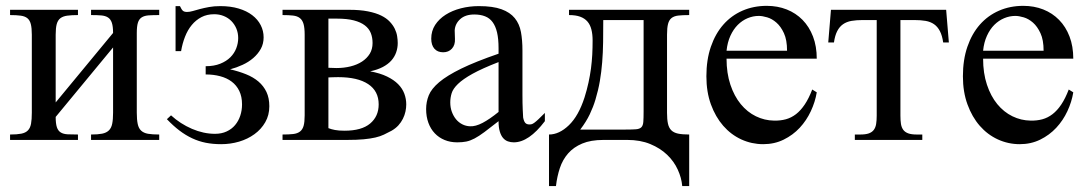

<svg xmlns="http://www.w3.org/2000/svg" viewBox="-20 -481 3737 660"><path d="M293 0V-18.6Q316.4 -18.6 331.1 -21.5Q345.7 -24.4 354.2 -32.7Q362.8 -41 365.7 -55.7Q368.7 -70.3 368.7 -93.8V-317.9L171.4 -79.1Q171.4 -56.2 175.5 -43.7Q179.7 -31.2 189 -25.6Q198.2 -20 212.9 -19.3Q227.5 -18.6 248 -18.6V0H14.6V-18.6Q38.6 -18.6 53.2 -21.5Q67.9 -24.4 75.9 -32.7Q84 -41 86.7 -55.7Q89.4 -70.3 89.4 -93.8V-361.8Q89.4 -384.8 85.9 -398.2Q82.5 -411.6 74 -418.5Q65.4 -425.3 51 -427.2Q36.6 -429.2 14.6 -429.2V-447.3H248V-429.2Q226.1 -429.2 211.4 -427.2Q196.8 -425.3 187.7 -418.5Q178.7 -411.6 175 -398.2Q171.4 -384.8 171.4 -361.8V-128.9L368.7 -367.7Q368.7 -390.1 364.5 -402.6Q360.4 -415 351.3 -420.9Q342.3 -426.8 327.9 -428Q313.5 -429.2 293 -429.2V-447.3H527.3V-429.2Q505.9 -429.2 491.2 -428.2Q476.6 -427.2 467.3 -421.4Q458 -415.5 454.1 -403.1Q450.2 -390.6 450.2 -367.7V-93.8Q450.2 -69.8 453.4 -54.9Q456.5 -40 465.1 -32Q473.6 -23.9 488.5 -21.2Q503.4 -18.6 527.3 -18.6V0Z M905.8 -115.7Q905.8 -85 891.8 -60.8Q877.9 -36.6 854.7 -19.8Q831.5 -2.9 801.8 5.9Q772 14.6 740.2 14.6Q711.9 14.6 687.5 9.8Q663.1 4.9 640.6 -5.6Q618.2 -16.1 596.9 -32.2Q575.7 -48.3 553.7 -71.3L567.9 -84.5Q600.1 -55.2 639.9 -38.1Q679.7 -21 719.2 -21Q741.7 -21 759 -29.1Q776.4 -37.1 788.1 -51Q799.8 -64.9 805.9 -83.3Q812 -101.6 812 -122.1Q812 -148.9 802.5 -168.5Q793 -188 776.4 -200.4Q759.8 -212.9 736.8 -219Q713.9 -225.1 687 -225.1V-253.4Q715.8 -253.4 737.1 -262Q758.3 -270.5 772 -284.2Q785.6 -297.9 792.2 -315.2Q798.8 -332.5 798.8 -350.1Q798.8 -367.7 792.5 -382.8Q786.1 -397.9 775.1 -408.9Q764.2 -419.9 749 -426Q733.9 -432.1 716.3 -432.1Q691.4 -432.1 672.4 -422.1Q653.3 -412.1 639.2 -395Q625 -377.9 616 -354.7Q606.9 -331.5 602.5 -305.2H583.5V-460H598.6Q604 -448.2 608.6 -444.1Q613.3 -439.9 623 -439.9Q631.8 -439.9 642.8 -443.1Q653.8 -446.3 667.5 -450Q681.2 -453.6 698.5 -456.8Q715.8 -460 737.3 -460Q772.5 -460 800.3 -451.7Q828.1 -443.4 847.2 -428.7Q866.2 -414.1 876.2 -394.5Q886.2 -375 886.2 -352.5Q886.2 -330.6 876.5 -313Q866.7 -295.4 850.6 -281.5Q834.5 -267.6 813.7 -258.1Q793 -248.5 771 -242.7Q800.8 -235.8 825.7 -225.8Q850.6 -215.8 868.4 -200.7Q886.2 -185.5 896 -164.8Q905.8 -144 905.8 -115.7Z M1260.7 -333Q1260.7 -352.1 1254.6 -367.4Q1248.5 -382.8 1234.1 -393.8Q1219.7 -404.8 1196.3 -410.9Q1172.9 -417 1137.7 -417H1108.9V-248L1136.7 -247.1Q1162.1 -247.1 1184.8 -252.7Q1207.5 -258.3 1224.4 -269.3Q1241.2 -280.3 1251 -296.1Q1260.7 -312 1260.7 -333ZM1281.7 -122.1Q1281.7 -168 1245.6 -191.9Q1209.5 -215.8 1142.6 -215.8Q1136.7 -215.8 1130.9 -215.6Q1125 -215.3 1120.1 -215.3Q1114.7 -214.8 1108.9 -214.8V-40.5Q1118.7 -36.6 1131.3 -34.2Q1144 -31.7 1164.6 -31.7Q1223.1 -31.7 1252.4 -56.4Q1281.7 -81.1 1281.7 -122.1ZM1376.5 -122.1Q1376.5 -110.4 1373.8 -97.7Q1371.1 -85 1365 -72.8Q1358.9 -60.5 1349.4 -50Q1339.8 -39.6 1326.2 -31.7Q1312.5 -24.4 1299.8 -18.3Q1287.1 -12.2 1270.3 -8.3Q1253.4 -4.4 1230.2 -2.2Q1207 0 1173.3 0H951.2V-18.6Q973.1 -18.6 987.8 -20.3Q1002.4 -22 1011.2 -28.8Q1020 -35.6 1023.7 -48.6Q1027.3 -61.5 1027.3 -84.5V-361.8Q1027.3 -385.3 1023.4 -398.7Q1019.5 -412.1 1010.7 -418.9Q1002 -425.8 987.3 -427.5Q972.7 -429.2 951.2 -429.2V-447.3H1180.7Q1217.8 -447.3 1244.9 -441.9Q1272 -436.5 1290.3 -427.5Q1308.6 -418.5 1319.8 -406.5Q1331.1 -394.5 1337.2 -381.8Q1343.3 -369.1 1345.2 -356.4Q1347.2 -343.8 1347.2 -333Q1347.2 -316.4 1341.8 -301Q1336.4 -285.6 1325.2 -272.9Q1314 -260.3 1295.9 -250.7Q1277.8 -241.2 1252.4 -235.8Q1286.6 -229.5 1310.3 -218Q1334 -206.5 1348.6 -191.7Q1363.3 -176.8 1369.9 -158.9Q1376.5 -141.1 1376.5 -122.1Z M1693.8 -267.6Q1637.2 -245.6 1604.2 -227.3Q1571.3 -209 1554.2 -192.4Q1537.1 -175.8 1532.5 -160.4Q1527.8 -145 1527.8 -128.9Q1527.8 -111.3 1533.2 -96.7Q1538.6 -82 1547.6 -71Q1556.6 -60.1 1569.1 -53.7Q1581.5 -47.4 1595.7 -46.9Q1614.7 -45.9 1638.9 -58.6Q1663.1 -71.3 1693.8 -96.2ZM1853 -64.5Q1797.9 8.3 1746.1 8.3Q1735.4 8.3 1725.8 4.9Q1716.3 1.5 1709.2 -6.8Q1702.1 -15.1 1698 -29.1Q1693.8 -43 1693.8 -64.5Q1664.6 -41.5 1645.3 -27.1Q1626 -12.7 1611.1 -4.9Q1596.2 2.9 1582.8 5.6Q1569.3 8.3 1551.8 8.3Q1527.8 8.3 1508.3 0.2Q1488.8 -7.8 1474.6 -22.7Q1460.4 -37.6 1452.6 -58.8Q1444.8 -80.1 1444.8 -106Q1444.8 -130.9 1453.9 -153.3Q1462.9 -175.8 1489.7 -198.5Q1516.6 -221.2 1565.4 -245.1Q1614.3 -269 1693.8 -296.4V-314.9Q1693.8 -347.2 1688.7 -369.1Q1683.6 -391.1 1673.3 -405Q1663.1 -418.9 1647.2 -425Q1631.3 -431.2 1610.4 -431.2Q1579.6 -431.2 1562 -415.3Q1544.4 -399.4 1543 -376.5L1543.9 -347.2Q1544.9 -326.2 1533.4 -313.7Q1522 -301.3 1503.4 -301.3Q1483.9 -301.3 1473.1 -313.7Q1462.4 -326.2 1462.4 -348.1Q1462.4 -374.5 1475.8 -395.3Q1489.3 -416 1512 -430.4Q1534.7 -444.8 1564.2 -452.4Q1593.8 -460 1626 -460Q1674.3 -460 1703.9 -449.2Q1733.4 -438.5 1749.5 -418.7Q1765.6 -398.9 1770.8 -370.8Q1775.9 -342.8 1775.9 -307.6V-155.3Q1775.9 -124 1776.9 -104Q1777.8 -84 1778.3 -77.1Q1780.8 -64 1785.6 -58.6Q1790.5 -53.2 1799.8 -53.2Q1804.2 -53.2 1807.9 -54.2Q1811.5 -55.2 1817.1 -59.3Q1822.8 -63.5 1831.1 -71.3Q1839.4 -79.1 1853 -92.8Z M2192.4 -412.1H2053.7Q2053.7 -371.6 2053.2 -335.9Q2052.7 -300.3 2050 -267.1Q2047.4 -233.9 2042 -202.4Q2036.6 -170.9 2026.9 -138.7Q2019.5 -113.8 2007.3 -88.1Q1995.1 -62.5 1974.6 -35.6H2129.9Q2153.3 -35.6 2166 -36.6Q2178.7 -37.6 2184.6 -43.5Q2190.4 -49.3 2191.4 -62Q2192.4 -74.7 2192.4 -98.1ZM2325.2 158.7Q2322.8 130.4 2309.8 102.1Q2296.9 73.7 2273.2 51Q2249.5 28.3 2215.3 14.2Q2181.2 0 2136.2 0H2054.7Q2010.7 0 1981.2 12.5Q1951.7 24.9 1932.9 46.4Q1914.1 67.9 1904.5 96.7Q1895 125.5 1891.1 158.7H1867.2V-18.6Q1902.3 -18.6 1935.5 -50.5Q1968.8 -82.5 1989.3 -146Q1997.6 -172.4 2002.9 -197Q2008.3 -221.7 2011.5 -245.6Q2014.6 -269.5 2015.9 -293.2Q2017.1 -316.9 2017.1 -341.8Q2017.1 -363.3 2012.9 -379.6Q2008.8 -396 1999.3 -407Q1989.7 -418 1974.4 -423.6Q1959 -429.2 1936 -429.2V-447.3H2349.1V-429.2Q2326.2 -429.2 2311.5 -427.5Q2296.9 -425.8 2288.3 -418.9Q2279.8 -412.1 2276.4 -398.7Q2272.9 -385.3 2272.9 -361.8V-92.8Q2272.9 -70.3 2276.1 -55.9Q2279.3 -41.5 2287.6 -33.2Q2295.9 -24.9 2310.8 -21.7Q2325.7 -18.6 2349.1 -18.6V158.7Z M2685.5 -306.6Q2685.5 -343.8 2674.8 -366.9Q2664.1 -390.1 2648.9 -403.3Q2633.8 -416.5 2617.2 -421.4Q2600.6 -426.3 2588.4 -426.3Q2568.8 -426.3 2550 -418.5Q2531.2 -410.6 2516.1 -395.5Q2501 -380.4 2490.7 -357.9Q2480.5 -335.4 2477.5 -306.6ZM2787.6 -163.6Q2782.2 -130.9 2767.3 -98.9Q2752.4 -66.9 2729 -41.7Q2705.6 -16.6 2673.8 -1Q2642.1 14.6 2603.5 14.6Q2564 14.6 2528.3 -1.7Q2492.7 -18.1 2466.1 -48.6Q2439.5 -79.1 2423.8 -122.1Q2408.2 -165 2408.2 -218.8Q2408.2 -275.4 2423.6 -320.3Q2439 -365.2 2466.6 -396.5Q2494.1 -427.7 2532.2 -444.3Q2570.3 -460.9 2615.7 -460.9Q2652.8 -460.9 2684.3 -448.5Q2715.8 -436 2738.8 -412.6Q2761.7 -389.2 2774.7 -355.5Q2787.6 -321.8 2787.6 -279.3H2477.5Q2477.5 -229.5 2490.7 -189.9Q2503.9 -150.4 2526.4 -123Q2548.8 -95.7 2578.4 -81.3Q2607.9 -66.9 2640.6 -66.4Q2662.6 -65.9 2681.4 -71Q2700.2 -76.2 2716.3 -88.6Q2732.4 -101.1 2746.3 -121.8Q2760.3 -142.6 2772 -173.3Z M3222.2 -335Q3218.8 -358.9 3210.9 -374Q3203.1 -389.2 3190.9 -397.7Q3178.7 -406.2 3161.9 -409.2Q3145 -412.1 3123 -412.1H3075.2V-83.5Q3075.2 -66.9 3077.1 -54.7Q3079.1 -42.5 3085.2 -34.4Q3091.3 -26.4 3102.3 -22.5Q3113.3 -18.6 3131.3 -18.6H3150.4V0H2918.5V-18.6H2937.5Q2955.6 -18.6 2966.6 -22.5Q2977.5 -26.4 2983.6 -34.4Q2989.7 -42.5 2991.7 -54.7Q2993.7 -66.9 2993.7 -83.5V-412.1H2945.3Q2923.8 -412.1 2907 -409.2Q2890.1 -406.2 2877.9 -397.7Q2865.7 -389.2 2857.9 -374Q2850.1 -358.9 2846.7 -335H2827.1L2836.4 -447.3H3232.4L3241.7 -335Z M3567.4 -306.6Q3567.4 -343.8 3556.6 -366.9Q3545.9 -390.1 3530.8 -403.3Q3515.6 -416.5 3499 -421.4Q3482.4 -426.3 3470.2 -426.3Q3450.7 -426.3 3431.9 -418.5Q3413.1 -410.6 3397.9 -395.5Q3382.8 -380.4 3372.6 -357.9Q3362.3 -335.4 3359.4 -306.6ZM3669.4 -163.6Q3664.1 -130.9 3649.2 -98.9Q3634.3 -66.9 3610.8 -41.7Q3587.4 -16.6 3555.7 -1Q3523.9 14.6 3485.4 14.6Q3445.8 14.6 3410.2 -1.7Q3374.5 -18.1 3347.9 -48.6Q3321.3 -79.1 3305.7 -122.1Q3290 -165 3290 -218.8Q3290 -275.4 3305.4 -320.3Q3320.8 -365.2 3348.4 -396.5Q3376 -427.7 3414.1 -444.3Q3452.1 -460.9 3497.6 -460.9Q3534.7 -460.9 3566.2 -448.5Q3597.7 -436 3620.6 -412.6Q3643.6 -389.2 3656.5 -355.5Q3669.4 -321.8 3669.4 -279.3H3359.4Q3359.4 -229.5 3372.6 -189.9Q3385.7 -150.4 3408.2 -123Q3430.7 -95.7 3460.2 -81.3Q3489.7 -66.9 3522.5 -66.4Q3544.4 -65.9 3563.2 -71Q3582 -76.2 3598.1 -88.6Q3614.3 -101.1 3628.2 -121.8Q3642.1 -142.6 3653.8 -173.3Z"/></svg>

Font: Doulos SIL
Style: Regular
Weight: 400
Designer: Walt Agee, Victor Gaultney, Peter Martin, Debbi Hosken
Foundry: SIL International
Version: Version 4.110; 2011; Maintenance release